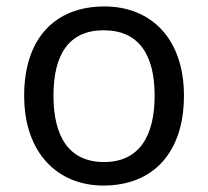

<svg xmlns="http://www.w3.org/2000/svg" viewBox="-20 -566 645 596"><path d="M551 -269C551 -446 449 -546 304 -546C150 -546 55 -446 55 -269C55 -91 159 10 301 10C454 10 551 -91 551 -269ZM146 -269C146 -396 193 -472 302 -472C411 -472 460 -396 460 -269C460 -142 411 -63 303 -63C194 -63 146 -142 146 -269Z"/></svg>

Font: Noto Sans Cuneiform
Style: Regular
Weight: 400
Designer: Monotype Design Team
Foundry: Monotype Imaging Inc.
Version: Version 2.001